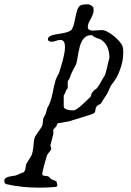

<svg xmlns="http://www.w3.org/2000/svg" viewBox="-184 -553 602 884"><path d="M-154.8 294.9Q-160.2 292.5 -162.1 289.3Q-164.1 286.1 -164.1 279.8Q-164.1 271 -157.5 266.6Q-150.9 262.2 -141.6 260Q-132.3 257.8 -122.8 256.8Q-113.3 255.9 -107.4 253.4Q-102.5 251.5 -99.4 250Q-96.2 248.5 -93.3 247.1Q-90.3 245.6 -86.9 244.4Q-83.5 243.2 -78.1 241.7Q-73.2 239.7 -70.8 234.9Q-68.4 230 -67.1 223.9Q-65.9 217.8 -65.2 211.9Q-64.5 206.1 -63 201.7L-40 164.6Q-36.6 157.2 -34.4 147.9Q-32.2 138.7 -31 128.9Q-29.8 119.1 -29.1 109.6Q-28.3 100.1 -27.3 92.3Q-25.9 83 -21 74.2Q-16.1 65.4 -9.8 56.6Q-3.4 47.9 2.4 39.3Q8.3 30.8 11.7 22L15.6 -10.3Q17.6 -10.7 18.8 -13.4Q20 -16.1 20 -17.1Q26.4 -26.9 27.8 -34.2Q29.3 -41.5 32.7 -52.2L33.7 -55.2Q34.2 -57.1 36.6 -61Q39.1 -64 40.3 -67.9Q41.5 -71.8 43 -74.2Q48.8 -86.9 52.5 -100.6Q56.2 -114.3 59.1 -128.4Q62 -142.6 64.9 -156.7Q67.9 -170.9 72.3 -185.1Q73.7 -189.5 75.9 -193.8Q78.1 -198.2 80.6 -203.6Q83 -209 85.9 -213.6Q88.9 -218.3 89.8 -223.6Q93.3 -234.9 97.7 -249.3Q102.1 -263.7 106 -278.8Q109.9 -293.9 112.5 -308.6Q115.2 -323.2 115.2 -335.4Q115.2 -341.3 114.5 -347.2Q113.8 -353 111.6 -357.9Q109.4 -362.8 105.5 -366Q101.6 -369.1 95.2 -369.1Q84 -369.1 74 -365Q64 -360.8 52.7 -360.8Q47.4 -360.8 42 -363.5Q36.6 -366.2 36.6 -371.6Q36.6 -379.9 43.5 -384.8Q50.3 -389.6 61 -392.3Q71.8 -395 85 -396.7Q98.1 -398.4 110.4 -401.1Q122.6 -403.8 132.6 -407.7Q142.6 -411.6 147.5 -418.9Q154.3 -431.2 157.7 -447Q161.1 -462.9 164.3 -478.5Q167.5 -494.1 171.9 -507.6Q176.3 -521 185.5 -527.8Q187.5 -529.3 192.4 -530.5Q197.3 -531.7 202.6 -532.2Q208 -532.7 212.9 -533Q217.8 -533.2 220.2 -533.2Q228.5 -533.2 235.1 -528.6Q241.7 -523.9 245.6 -519.5L247.1 -506.8Q247.1 -495.1 242.9 -485.1Q238.8 -475.1 233.6 -466.1Q228.5 -457 224.4 -448Q220.2 -439 220.2 -429.2Q220.2 -419.4 227.1 -415.8Q233.9 -412.1 243.2 -412.1L285.2 -414.6Q295.9 -414.6 311 -406.5Q326.2 -398.4 340.3 -387Q354.5 -375.5 365.7 -362.5Q377 -349.6 379.9 -340.3Q381.3 -336.4 381.8 -333.3Q382.3 -330.1 382.8 -326.4Q383.3 -322.8 383.3 -317.9Q383.3 -313 383.3 -305.7Q383.3 -289.1 379.4 -270Q375.5 -251 368.7 -232.2Q361.8 -213.4 352.3 -196Q342.8 -178.7 331.5 -165.5Q327.6 -160.6 324.5 -154.3Q321.3 -147.9 318.4 -141.1Q315.4 -134.3 312.3 -127.4Q309.1 -120.6 305.7 -115.7Q304.7 -114.7 301.5 -109.6Q298.3 -104.5 294.2 -98.1Q290 -91.8 286.1 -85.7Q282.2 -79.6 280.8 -76.7Q278.8 -74.2 275.9 -73Q272.9 -71.8 269.8 -70.3Q266.6 -68.8 263.9 -66.7Q261.2 -64.5 259.8 -61Q257.3 -58.1 256.6 -54.2Q255.9 -50.3 255.4 -46.4Q254.9 -42.5 253.7 -38.8Q252.4 -35.2 249.5 -32.2Q248 -30.8 240.5 -27.8Q232.9 -24.9 221.9 -21.5Q210.9 -18.1 198.5 -14.2Q186 -10.3 174.6 -6.8Q163.1 -3.4 154.1 -0.7Q145 2 141.6 3.4Q138.7 4.4 130.4 6.1Q122.1 7.8 112.5 9.5Q103 11.2 94.5 12.7Q85.9 14.2 82.5 14.2Q79.6 17.6 78.6 19Q77.6 20.5 77.6 21.7Q77.6 22.9 77.4 23.9Q77.1 24.9 75.7 27.8L61.5 43.9V64L47.9 116.7Q48.8 120.6 50.5 125.2Q52.2 129.9 52.2 130.9Q52.2 133.8 49.8 137.7Q47.4 141.6 43.9 145.8Q40.5 149.9 37.4 154.1Q34.2 158.2 32.7 162.1Q31.2 165.5 27.8 177.5Q24.4 189.5 20.5 203.4Q16.6 217.3 13.7 230.2Q10.7 243.2 10.7 249Q10.7 253.4 14.4 254.9Q18.1 256.3 22.7 256.8Q27.3 257.3 32.2 257.8Q37.1 258.3 40 260.3Q40.5 260.7 42.2 262.5Q43.9 264.2 45.9 266.1Q47.9 268.1 49.6 269.8Q51.3 271.5 52.2 272Q53.2 272.9 56.2 273.9Q59.1 274.9 62.7 276.4Q66.4 277.8 69.8 279.3Q73.2 280.8 75.7 282.2Q76.2 283.7 76.9 286.4Q77.6 289.1 78.4 292Q79.1 294.9 79.6 297.6Q80.1 300.3 80.1 300.8Q79.1 304.7 75.2 306.4Q71.3 308.1 67.4 308.1Q31.2 311 -4.4 311Q-41.5 311 -80.3 307.1Q-119.1 303.2 -154.8 294.9ZM109.4 -64Q109.4 -57.1 115 -53.2Q120.6 -49.3 128.4 -47.4Q136.2 -45.4 143.8 -45.2Q151.4 -44.9 155.3 -44.9Q158.2 -44.9 163.3 -47.6Q168.5 -50.3 173.8 -54Q179.2 -57.6 184.3 -62Q189.5 -66.4 192.9 -69.3L233.4 -107.9Q235.8 -113.8 237.1 -119.6Q238.3 -125.5 243.2 -129.9Q247.1 -136.7 252.7 -139.9Q258.3 -143.1 262.2 -147Q272.5 -159.7 280.3 -175Q288.1 -190.4 297.9 -204.6Q300.8 -210.4 303.7 -221.4Q306.6 -232.4 309.6 -244.9Q312.5 -257.3 314.9 -268.8Q317.4 -280.3 319.8 -287.1Q319.8 -310.1 312.3 -331.5Q304.7 -353 286.1 -366.7Q280.3 -372.1 269 -375.5Q257.8 -378.9 249.5 -383.3Q246.6 -384.8 244.1 -387.9Q241.7 -391.1 236.3 -391.1Q221.2 -391.1 210.9 -384Q200.7 -377 194.1 -365.5Q187.5 -354 183.6 -339.6Q179.7 -325.2 177 -310.5Q174.3 -295.9 172.1 -282Q169.9 -268.1 167 -258.3Q166.5 -256.8 163.6 -251.2Q160.6 -245.6 157.2 -239.5Q153.8 -233.4 150.9 -227.8Q147.9 -222.2 147.5 -220.7Q142.1 -210.4 139.2 -199.7Q136.2 -189 127.9 -179.2V-147Q120.1 -138.7 117.7 -130.1Q115.2 -121.6 109.4 -113.3Z"/></svg>

Font: IM FELL English
Style: Italic
Weight: 400
Italic angle: -18°
Designer: Igino Marini
Foundry: Igino Marini
Version: 3.00